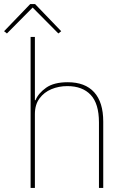

<svg xmlns="http://www.w3.org/2000/svg" viewBox="-45 -921 621 941"><path d="M105 0V-740H126V-430H129Q143 -464 181 -491Q219 -518 287 -518Q372 -518 416.5 -469Q461 -420 461 -325V0H440V-321Q440 -413 399.5 -456Q359 -499 285 -499Q243 -499 207 -484Q171 -469 148.5 -438.5Q126 -408 126 -362V0ZM103 -901H127L255 -768L241 -757L115 -884L-11 -757L-25 -768Z"/></svg>

Font: IBM Plex Sans Thin
Style: Regular
Weight: 250
Designer: Mike Abbink, Paul van der Laan, Pieter van Rosmalen
Foundry: Bold Monday
Version: Version 3.201